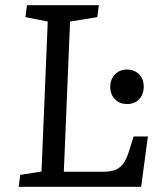

<svg xmlns="http://www.w3.org/2000/svg" viewBox="-20 -720 624 740"><path d="M58 -46 140 -59 164 -637 78 -654 84 -700H361L355 -654L250 -637L226 -58H376Q402 -58 421 -64Q440 -70 454 -88Q468 -106 479 -143L495 -194H550L524 0H52ZM405 -385Q405 -414 423 -433Q441 -452 470 -452Q489 -452 503.5 -443.5Q518 -435 526 -420.5Q534 -406 534 -386Q534 -357 516.5 -338Q499 -319 470 -319Q441 -319 423 -337.5Q405 -356 405 -385Z"/></svg>

Font: Literata
Style: Italic
Weight: 400
Italic angle: -2°
Designer: Latin by Veronika Burian and Jose Scaglione. Greek by Irene Vlachou. Cyrillic by Vera Evstafieva
Foundry: TypeTogether
Version: Version 3.103;gftools[0.9.29]